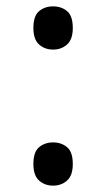

<svg xmlns="http://www.w3.org/2000/svg" viewBox="-20 -570 334 604"><path d="M147 -414Q121 -414 103 -430Q85 -446 85 -482Q85 -520 103 -535Q121 -550 147 -550Q173 -550 191 -535Q209 -520 209 -482Q209 -446 191 -430Q173 -414 147 -414ZM147 14Q121 14 103 -2Q85 -18 85 -54Q85 -92 103 -107Q121 -122 147 -122Q173 -122 191 -107Q209 -92 209 -54Q209 -18 191 -2Q173 14 147 14Z"/></svg>

Font: uoriya05
Style: Book
Weight: 400
Designer: Jelle Bosma - Monotype Design Team
Foundry: Monotype Imaging Inc.
Version: Version 2.003